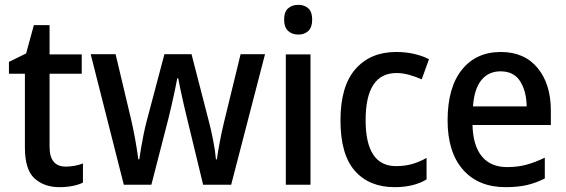

<svg xmlns="http://www.w3.org/2000/svg" viewBox="-20 -764 2342 794"><path d="M252 -75Q270 -75 289 -78.5Q308 -82 323 -88V-9Q306 0 280 5Q254 10 226 10Q163 10 123 -26Q83 -62 83 -154V-459H17V-508L88 -543L120 -660H185V-539H318V-459H185V-157Q185 -75 252 -75Z M753 -277Q747 -300 740 -331.5Q733 -363 726.5 -392.5Q720 -422 717 -440H713Q710 -422 703.5 -392Q697 -362 690 -330.5Q683 -299 677 -276L606 0H492L355 -540H458L521 -275Q531 -233 539.5 -185.5Q548 -138 552 -105H556Q559 -125 563.5 -152.5Q568 -180 574 -209Q580 -238 586 -261L660 -540H772L844 -261Q852 -231 861 -186Q870 -141 873 -105H877Q880 -129 888 -172.5Q896 -216 906 -257L975 -540H1076L936 0H820Z M1214 -744Q1239 -744 1255 -729.5Q1271 -715 1271 -683Q1271 -651 1255 -636Q1239 -621 1214 -621Q1188 -621 1171.5 -636Q1155 -651 1155 -683Q1155 -715 1171.5 -729.5Q1188 -744 1214 -744ZM1264 -539V0H1162V-539Z M1612 10Q1507 10 1447.5 -57.5Q1388 -125 1388 -266Q1388 -408 1450 -478.5Q1512 -549 1618 -549Q1660 -549 1695 -540.5Q1730 -532 1754 -519L1724 -436Q1699 -447 1672 -454.5Q1645 -462 1620 -462Q1492 -462 1492 -267Q1492 -77 1618 -77Q1655 -77 1685.5 -86Q1716 -95 1744 -111V-22Q1691 10 1612 10Z M2051 -549Q2149 -549 2203.5 -482.5Q2258 -416 2258 -307V-247H1934Q1936 -162 1972.5 -117.5Q2009 -73 2077 -73Q2121 -73 2157.5 -83Q2194 -93 2233 -112V-26Q2196 -7 2158 1.5Q2120 10 2071 10Q1958 10 1894.5 -62.5Q1831 -135 1831 -266Q1831 -402 1890 -475.5Q1949 -549 2051 -549ZM2050 -469Q2000 -469 1970.5 -432.5Q1941 -396 1936 -324H2158Q2157 -387 2131 -428Q2105 -469 2050 -469Z"/></svg>

Font: Noto Sans Gurmukhi SemiCondensed Medium
Style: Regular
Weight: 500
Width: 4
Designer: Jelle Bosma - Monotype Design Team
Foundry: Monotype Imaging Inc.
Version: Version 2.004; ttfautohint (v1.8.4.7-5d5b)